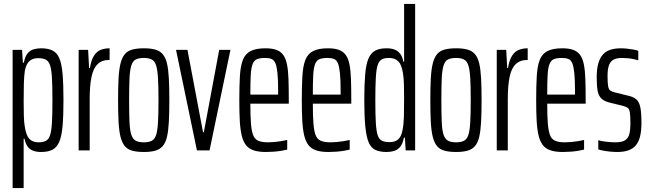

<svg xmlns="http://www.w3.org/2000/svg" viewBox="-20 -763 3295 974"><path d="M44 191V-510H92L96 -445H101Q107 -477 120 -492.5Q133 -508 151 -513Q169 -518 188 -518Q223 -518 246 -507Q269 -496 281 -467.5Q293 -439 297.5 -387Q302 -335 302 -254Q302 -176 297.5 -124.5Q293 -73 281 -44.5Q269 -16 247 -4Q225 8 188 8Q164 8 146.5 1Q129 -6 119 -21Q109 -36 104 -60H100V191ZM175 -41Q198 -41 212.5 -48.5Q227 -56 234 -77Q241 -98 243.5 -141Q246 -184 246 -255Q246 -326 243.5 -369Q241 -412 233.5 -433Q226 -454 211.5 -461Q197 -468 173 -468Q146 -468 129.5 -453.5Q113 -439 106 -404Q102 -376 101 -338.5Q100 -301 100 -248Q100 -207 101 -174Q102 -141 106 -119Q113 -75 129.5 -58Q146 -41 175 -41Z M379 0V-510H427L432 -418H436Q443 -460 457.5 -481.5Q472 -503 492 -510.5Q512 -518 536 -518V-459Q497 -459 475 -437.5Q453 -416 444 -372Q435 -328 435 -262V0Z M710 8Q675 8 651 1.5Q627 -5 613 -22Q599 -39 591.5 -68.5Q584 -98 581.5 -144Q579 -190 579 -255Q579 -320 581.5 -366Q584 -412 591.5 -441.5Q599 -471 613 -488Q627 -505 651 -511.5Q675 -518 710 -518Q744 -518 767.5 -511.5Q791 -505 805.5 -488Q820 -471 827 -441.5Q834 -412 836.5 -366Q839 -320 839 -255Q839 -190 836.5 -144Q834 -98 827 -68.5Q820 -39 805.5 -22Q791 -5 767.5 1.5Q744 8 710 8ZM710 -41Q735 -41 750 -49Q765 -57 772 -78.5Q779 -100 781.5 -142.5Q784 -185 784 -255Q784 -324 781.5 -366.5Q779 -409 772 -431Q765 -453 750 -461Q735 -469 710 -469Q684 -469 669 -461.5Q654 -454 646.5 -431.5Q639 -409 637 -366.5Q635 -324 635 -255Q635 -185 637 -142.5Q639 -100 646.5 -78.5Q654 -57 669 -49Q684 -41 710 -41Z M979 0 873 -510H931L1010 -92H1014L1092 -510H1149L1043 0Z M1329 8Q1292 8 1267.5 0Q1243 -8 1228.5 -26Q1214 -44 1206.5 -74.5Q1199 -105 1196.5 -149Q1194 -193 1194 -254Q1194 -327 1197 -377.5Q1200 -428 1212 -459Q1224 -490 1251.5 -504Q1279 -518 1327 -518Q1360 -518 1382 -510Q1404 -502 1417 -484Q1430 -466 1436 -435.5Q1442 -405 1443.5 -360.5Q1445 -316 1445 -255V-237H1250Q1250 -176 1253 -137.5Q1256 -99 1264 -78Q1272 -57 1290 -49Q1308 -41 1339 -41Q1353 -41 1371 -42.5Q1389 -44 1407 -47Q1425 -50 1437 -53V-4Q1425 -1 1407 2Q1389 5 1368.5 6.5Q1348 8 1329 8ZM1391 -263V-300Q1391 -358 1387.5 -392Q1384 -426 1377 -442.5Q1370 -459 1357 -464Q1344 -469 1325 -469Q1299 -469 1284 -463Q1269 -457 1261.5 -438Q1254 -419 1252 -382Q1250 -345 1250 -283H1411Z M1646 8Q1609 8 1584.5 0Q1560 -8 1545.5 -26Q1531 -44 1523.5 -74.5Q1516 -105 1513.5 -149Q1511 -193 1511 -254Q1511 -327 1514 -377.5Q1517 -428 1529 -459Q1541 -490 1568.5 -504Q1596 -518 1644 -518Q1677 -518 1699 -510Q1721 -502 1734 -484Q1747 -466 1753 -435.5Q1759 -405 1760.5 -360.5Q1762 -316 1762 -255V-237H1567Q1567 -176 1570 -137.5Q1573 -99 1581 -78Q1589 -57 1607 -49Q1625 -41 1656 -41Q1670 -41 1688 -42.5Q1706 -44 1724 -47Q1742 -50 1754 -53V-4Q1742 -1 1724 2Q1706 5 1685.5 6.5Q1665 8 1646 8ZM1708 -263V-300Q1708 -358 1704.5 -392Q1701 -426 1694 -442.5Q1687 -459 1674 -464Q1661 -469 1642 -469Q1616 -469 1601 -463Q1586 -457 1578.5 -438Q1571 -419 1569 -382Q1567 -345 1567 -283H1728Z M1941 8Q1906 8 1883.5 -3Q1861 -14 1849.5 -42.5Q1838 -71 1833 -123Q1828 -175 1828 -256Q1828 -334 1832.5 -385.5Q1837 -437 1849 -465.5Q1861 -494 1883 -506Q1905 -518 1941 -518Q1966 -518 1983 -511Q2000 -504 2011 -489Q2022 -474 2026 -450H2030V-743H2086V0H2038L2034 -65H2029Q2023 -33 2009.5 -17.5Q1996 -2 1978.5 3Q1961 8 1941 8ZM1957 -42Q1984 -42 2000 -56Q2016 -70 2022 -103Q2028 -133 2029 -172Q2030 -211 2030 -268Q2030 -305 2029 -337.5Q2028 -370 2024 -393Q2017 -436 2000 -452.5Q1983 -469 1953 -469Q1930 -469 1916.5 -461.5Q1903 -454 1896 -433Q1889 -412 1886.5 -369Q1884 -326 1884 -255Q1884 -184 1886.5 -141Q1889 -98 1896 -77Q1903 -56 1917.5 -49Q1932 -42 1957 -42Z M2294 8Q2259 8 2235 1.5Q2211 -5 2197 -22Q2183 -39 2175.5 -68.5Q2168 -98 2165.5 -144Q2163 -190 2163 -255Q2163 -320 2165.5 -366Q2168 -412 2175.5 -441.5Q2183 -471 2197 -488Q2211 -505 2235 -511.5Q2259 -518 2294 -518Q2328 -518 2351.5 -511.5Q2375 -505 2389.5 -488Q2404 -471 2411 -441.5Q2418 -412 2420.5 -366Q2423 -320 2423 -255Q2423 -190 2420.5 -144Q2418 -98 2411 -68.5Q2404 -39 2389.5 -22Q2375 -5 2351.5 1.5Q2328 8 2294 8ZM2294 -41Q2319 -41 2334 -49Q2349 -57 2356 -78.5Q2363 -100 2365.5 -142.5Q2368 -185 2368 -255Q2368 -324 2365.5 -366.5Q2363 -409 2356 -431Q2349 -453 2334 -461Q2319 -469 2294 -469Q2268 -469 2253 -461.5Q2238 -454 2230.5 -431.5Q2223 -409 2221 -366.5Q2219 -324 2219 -255Q2219 -185 2221 -142.5Q2223 -100 2230.5 -78.5Q2238 -57 2253 -49Q2268 -41 2294 -41Z M2500 0V-510H2548L2553 -418H2557Q2564 -460 2578.5 -481.5Q2593 -503 2613 -510.5Q2633 -518 2657 -518V-459Q2618 -459 2596 -437.5Q2574 -416 2565 -372Q2556 -328 2556 -262V0Z M2835 8Q2798 8 2773.5 0Q2749 -8 2734.5 -26Q2720 -44 2712.5 -74.5Q2705 -105 2702.5 -149Q2700 -193 2700 -254Q2700 -327 2703 -377.5Q2706 -428 2718 -459Q2730 -490 2757.5 -504Q2785 -518 2833 -518Q2866 -518 2888 -510Q2910 -502 2923 -484Q2936 -466 2942 -435.5Q2948 -405 2949.5 -360.5Q2951 -316 2951 -255V-237H2756Q2756 -176 2759 -137.5Q2762 -99 2770 -78Q2778 -57 2796 -49Q2814 -41 2845 -41Q2859 -41 2877 -42.5Q2895 -44 2913 -47Q2931 -50 2943 -53V-4Q2931 -1 2913 2Q2895 5 2874.5 6.5Q2854 8 2835 8ZM2897 -263V-300Q2897 -358 2893.5 -392Q2890 -426 2883 -442.5Q2876 -459 2863 -464Q2850 -469 2831 -469Q2805 -469 2790 -463Q2775 -457 2767.5 -438Q2760 -419 2758 -382Q2756 -345 2756 -283H2917Z M3112 8Q3094 8 3074.5 6Q3055 4 3039.5 1Q3024 -2 3015 -5V-52Q3020 -50 3029.5 -48Q3039 -46 3051.5 -44.5Q3064 -43 3077 -42Q3090 -41 3101 -41Q3136 -41 3152 -52Q3168 -63 3173 -84.5Q3178 -106 3178 -136Q3178 -176 3175 -193.5Q3172 -211 3163.5 -216.5Q3155 -222 3140 -226L3071 -243Q3044 -250 3030 -264Q3016 -278 3011.5 -303.5Q3007 -329 3007 -371Q3007 -414 3015.5 -442.5Q3024 -471 3039.5 -487.5Q3055 -504 3078 -511Q3101 -518 3129 -518Q3145 -518 3162 -516Q3179 -514 3194 -511.5Q3209 -509 3218 -505V-457Q3209 -460 3195 -463Q3181 -466 3165.5 -467.5Q3150 -469 3135 -469Q3111 -469 3094.5 -461.5Q3078 -454 3070 -434Q3062 -414 3062 -377Q3062 -343 3065 -326Q3068 -309 3076 -303.5Q3084 -298 3100 -294L3169 -277Q3194 -271 3208 -259Q3222 -247 3228 -220Q3234 -193 3234 -140Q3234 -101 3227.5 -73Q3221 -45 3206.5 -27Q3192 -9 3168.5 -0.5Q3145 8 3112 8Z"/></svg>

Font: Saira UltraCondensed
Style: Regular
Weight: 400
Width: 1
Designer: Hector Gatti with collaboration of the Omnibus-Type team
Foundry: Omnibus-Type
Version: Version 1.101